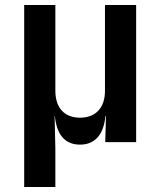

<svg xmlns="http://www.w3.org/2000/svg" viewBox="-20 -570 640 770"><path d="M401 -206C401 -138 364 -98 301 -98C238 -98 202 -138 202 -206V-550H77V180H202V26L199 -105H200C207 -33 238 10 301 10C363 10 396 -33 403 -105H405L402 0H526V-550H401Z"/></svg>

Font: Tekne LDO
Style: Bold
Weight: 700
Monospace: yes
Designer: Alessio Laiso, Mario Rullo, Paolo Rosset
Foundry: Alessio Laiso
Version: Version 1.000;hotconv 1.0.109;makeotfexe 2.5.65596